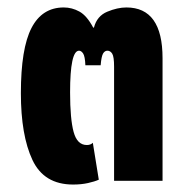

<svg xmlns="http://www.w3.org/2000/svg" viewBox="-20 -485 499 515"><path d="M209 -310Q208 -334 203 -341.5Q198 -349 192 -349Q168 -349 168 -237Q168 -166 177.5 -131Q187 -96 213 -96Q223 -96 229 -102L245 -3Q234 2 216 6Q198 10 176 10Q98 10 67 -56Q36 -122 36 -235Q36 -355 64.5 -410Q93 -465 151 -465Q173 -465 193 -454Q213 -443 230 -411H232Q240 -442 267.5 -453.5Q295 -465 319 -465Q416 -465 416 -329V0H286V-306Q286 -333 281 -341Q276 -349 268 -349Q261 -349 256.5 -341.5Q252 -334 250 -310Z"/></svg>

Font: Noto Sans Thai ExtCond ExtBd
Style: Regular
Weight: 800
Width: 2
Designer: Monotype Design Team
Foundry: Monotype Imaging Inc.
Version: Version 2.002; ttfautohint (v1.8.4.7-5d5b)